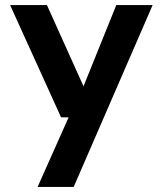

<svg xmlns="http://www.w3.org/2000/svg" viewBox="-20 -521 644 761"><path d="M129 220 252 -56H222L20 -501H166L311 -179L441 -501H585L272 220Z"/></svg>

Font: DM Sans 17pt
Style: Bold
Weight: 700
Version: Version 4.004;gftools[0.9.30]